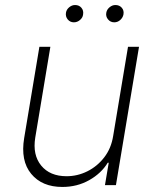

<svg xmlns="http://www.w3.org/2000/svg" viewBox="-20 -730 612 757"><path d="M426.1 -193.5 484.7 -545.5H528.1L437.1 0H393.8L408.7 -88.4H404.8Q379.3 -46.5 331.7 -19.7Q284.1 7.1 225.9 7.1Q145.6 7.1 103 -44.6Q60.4 -96.2 75.3 -185.7L135.3 -545.5H178.6L119 -187.5Q108 -119.3 142.4 -77.2Q176.8 -35.2 242.5 -35.2Q285.2 -35.2 324.2 -54.5Q363.3 -73.9 390.8 -109.4Q418.3 -144.9 426.1 -193.5ZM430.4 -642Q415.5 -642 405.9 -653.6Q396.3 -665.1 399.1 -680Q401.3 -692.5 411.9 -701.3Q422.6 -710.2 435 -710.2Q451 -710.2 460.4 -699.2Q469.8 -688.2 466.6 -672.2Q464.1 -660.2 454 -651.1Q443.9 -642 430.4 -642ZM271.3 -642Q256.4 -642 247 -653.4Q237.6 -664.8 240.1 -680Q242.2 -692.5 252.8 -701.3Q263.5 -710.2 275.9 -710.2Q291.9 -710.2 301.1 -699.2Q310.4 -688.2 307.5 -672.2Q306.1 -660.5 295.5 -651.3Q284.8 -642 271.3 -642Z"/></svg>

Font: Inter Extra Light  BETA
Style: Italic
Weight: 200
Italic angle: 9.39999°
Designer: Rasmus Andersson
Foundry: rsms
Version: Version 3.011;git-f93a4a705